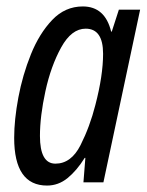

<svg xmlns="http://www.w3.org/2000/svg" viewBox="-20 -566 455 596"><path d="M104 -144Q104 -205 121 -283Q138 -361 170 -419Q202 -477 246 -477Q300 -477 300 -399Q300 -332 276 -240Q259 -173 230 -115.5Q201 -58 152 -58Q104 -58 104 -144ZM243 -76H245L239 0H301L415 -536H349L327 -468H325Q306 -546 237 -546Q182 -546 142 -504Q102 -462 76 -397.5Q50 -333 37 -263.5Q24 -194 24 -138Q24 10 126 10Q161 10 189.5 -13Q218 -36 243 -76Z"/></svg>

Font: Noto Sans Display Condensed
Style: Italic
Weight: 400
Width: 3
Designer: Monotype Design team
Foundry: Monotype Imaging Inc.
Version: 1.000